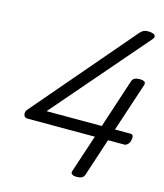

<svg xmlns="http://www.w3.org/2000/svg" viewBox="-147 -1143 1080 1266"><g transform="rotate(15 393.0 -510.5)"><path d="M499 14Q477 14 466 7Q455 0 460 -16L545 -273H86Q64 -273 59 -293Q54 -313 70 -331L650 -1009Q663 -1024 677 -1030Q691 -1036 715 -1035Q731 -1033 742 -1028.5Q753 -1024 755 -1014Q757 -1004 743 -989L194 -353H571L681 -688Q690 -716 732 -716Q755 -716 765.5 -709Q776 -702 771 -686L661 -353H767Q777 -353 781.5 -347.5Q786 -342 786 -333Q786 -305 773.5 -289Q761 -273 746 -273H635L550 -14Q541 14 499 14Z"/></g></svg>

Font: Playwrite CO
Style: Regular
Weight: 400
Designer: Veronika Burian, José Scaglione
Foundry: TypeTogether
Version: Version 1.000